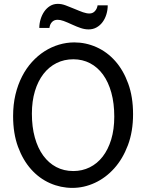

<svg xmlns="http://www.w3.org/2000/svg" viewBox="-20 -940 753 973"><path d="M654.3 -361.3Q654.3 -273.4 628.2 -204.1Q602.1 -134.8 558.8 -86.7Q515.6 -38.6 460.4 -13.2Q405.3 12.2 346.7 12.2Q287.6 12.2 233.4 -11.7Q179.2 -35.6 137.7 -82Q96.2 -128.4 71.3 -196Q46.4 -263.7 46.4 -351.6Q46.4 -410.2 58.3 -460.4Q70.3 -510.7 91.6 -552.2Q112.8 -593.8 142.1 -626Q171.4 -658.2 205.8 -680.2Q240.2 -702.1 278.6 -713.6Q316.9 -725.1 356.4 -725.1Q414.6 -725.1 468.5 -701.2Q522.5 -677.2 563.7 -630.9Q605 -584.5 629.6 -516.8Q654.3 -449.2 654.3 -361.3ZM559.1 -349.1Q559.1 -416.5 544.2 -470.5Q529.3 -524.4 502 -562Q474.6 -599.6 436.3 -619.6Q397.9 -639.6 351.6 -639.6Q305.2 -639.6 266.6 -620.4Q228 -601.1 200.2 -565.2Q172.4 -529.3 157 -478.3Q141.6 -427.2 141.6 -363.8Q141.6 -296.9 156.5 -243.2Q171.4 -189.5 199 -151.6Q226.6 -113.8 265.1 -93.5Q303.7 -73.2 351.6 -73.2Q396.5 -73.2 434.6 -92Q472.7 -110.8 500.2 -146.2Q527.8 -181.6 543.5 -232.9Q559.1 -284.2 559.1 -349.1ZM179.2 -798.3Q179.2 -820.8 185.8 -842.5Q192.4 -864.3 204.3 -881.6Q216.3 -898.9 233.6 -909.7Q251 -920.4 272.9 -920.4Q283.2 -920.4 293 -918.5Q302.7 -916.5 312.7 -912.8Q322.8 -909.2 333.7 -904.5Q344.7 -899.9 357.4 -895Q370.6 -889.6 381.1 -885.3Q391.6 -880.9 400.6 -877.9Q409.7 -875 417.5 -873.3Q425.3 -871.6 433.1 -871.6Q450.2 -871.6 461.2 -883.8Q472.2 -896 474.6 -913.1H525.9Q525.9 -889.6 519.3 -867.7Q512.7 -845.7 500.2 -828.6Q487.8 -811.5 469.7 -801.3Q451.7 -791 429.2 -791Q409.7 -791 389.9 -797.6Q370.1 -804.2 347.7 -814.5Q319.3 -827.6 302.5 -833.7Q285.6 -839.8 272 -839.8Q253.9 -839.8 243.2 -828.1Q232.4 -816.4 230.5 -798.3Z"/></svg>

Font: Andika Am
Style: Regular
Weight: 400
Designer: Victor Gaultney, Annie Olsen, Julie Remington, Don Collingsworth, Eric Hays, Becca Hirsbrunner
Foundry: SIL International
Version: Version 5.000